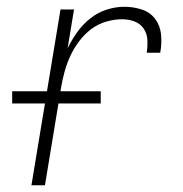

<svg xmlns="http://www.w3.org/2000/svg" viewBox="-20 -548 540 568"><path d="M73 0 159 -520H199L180 -405Q192 -430 208.5 -453Q225 -476 247 -493.5Q269 -511 295.5 -519.5Q322 -528 348 -528Q374 -528 399 -520Q424 -512 439 -492Q454 -472 456.5 -445.5Q459 -419 454 -392H414Q417 -411 416 -430Q415 -449 405 -463.5Q395 -478 378 -484.5Q361 -491 341 -491Q318 -491 294 -484Q270 -477 250 -462Q230 -447 214.5 -426.5Q199 -406 188.5 -383.5Q178 -361 171.5 -337.5Q165 -314 161 -291L113 0ZM278 -242H16V-278H278Z"/></svg>

Font: Iosevka SS04 Extralight
Style: Italic
Weight: 200
Italic angle: -9°
Monospace: yes
Designer: Belleve Invis
Foundry: Belleve Invis
Version: Version 19.0.0; ttfautohint (v1.8.4)